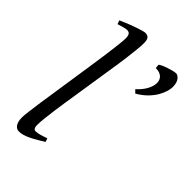

<svg xmlns="http://www.w3.org/2000/svg" viewBox="-231 -821 919 919"><g transform="rotate(45 229.0 -361.0)"><path d="M213 -35 207 -53C184 -45 161 -37 144 -37C130 -37 127 -49 127 -66C127 -109 147 -237 154 -280L185 -480C196 -546 212 -658 212 -702C212 -726 206 -742 182 -742C170 -742 113 -724 51 -696L58 -677C63 -678 96 -690 109 -690C122 -690 134 -686 134 -657C134 -578 50 -99 50 -38C50 8 72 20 85 20C109 20 132 16 213 -35ZM424 -709C402 -709 342 -688 334 -678L336 -658C374 -658 391 -638 391 -611C391 -583 372 -547 338 -517L353 -502C434 -548 458 -619 458 -652C458 -698 431 -709 424 -709Z"/></g></svg>

Font: Temporarium
Style: Italic
Weight: 400
Italic angle: -7°
Version: Version 1.1